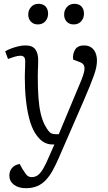

<svg xmlns="http://www.w3.org/2000/svg" viewBox="-20 -757 568 1006"><path d="M286 75Q271 109 255.5 137Q240 165 220.5 186Q201 207 175.5 218Q150 229 116 229Q76 229 52.5 210.5Q29 192 29 163Q29 140 42.5 123.5Q56 107 83 102L98 129Q108 144 114.5 153.5Q121 163 128.5 167Q136 171 146 171Q164 171 178 161Q192 151 206.5 126.5Q221 102 238 61L265 0H255Q228 0 206 -14Q184 -28 163 -61Q145 -91 133.5 -134.5Q122 -178 116 -232.5Q110 -287 110 -350Q110 -363 110.5 -377.5Q111 -392 111.5 -406Q112 -420 112 -430Q113 -450 106.5 -457.5Q100 -465 87 -465Q73 -465 54 -459Q35 -453 22 -448L7 -488Q18 -495 36 -502Q54 -509 74.5 -514Q95 -519 113 -519Q151 -519 166 -497Q181 -475 180 -439Q180 -427 179.5 -414Q179 -401 178.5 -386.5Q178 -372 178 -354Q178 -292 181.5 -245Q185 -198 193 -163.5Q201 -129 214 -103Q226 -81 234.5 -70.5Q243 -60 252 -57Q261 -54 273 -54H288L407 -339Q417 -364 421 -382.5Q425 -401 420 -413.5Q415 -426 397 -432L363 -445Q360 -476 374 -497.5Q388 -519 420 -519Q443 -519 458 -508.5Q473 -498 480.5 -480Q488 -462 488 -439Q488 -424 484.5 -405.5Q481 -387 472.5 -363Q464 -339 450.5 -305.5Q437 -272 417 -226ZM128 -681Q128 -704 143 -720.5Q158 -737 181 -737Q206 -737 219 -723Q232 -709 232 -685Q232 -662 217.5 -645.5Q203 -629 178 -629Q156 -629 142 -643.5Q128 -658 128 -681ZM316 -681Q316 -704 331 -720.5Q346 -737 369 -737Q394 -737 407 -723Q420 -709 420 -685Q420 -662 405.5 -645.5Q391 -629 366 -629Q343 -629 329.5 -643.5Q316 -658 316 -681Z"/></svg>

Font: Literata Light
Style: Italic
Weight: 300
Italic angle: -2°
Designer: Latin by Veronika Burian and Jose Scaglione. Greek by Irene Vlachou. Cyrillic by Vera Evstafieva
Foundry: TypeTogether
Version: Version 3.103;gftools[0.9.29]